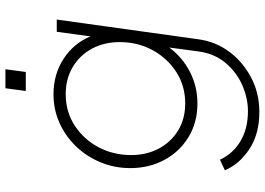

<svg xmlns="http://www.w3.org/2000/svg" viewBox="-154 -601 975 707"><g transform="rotate(-90 333.5 -247.5)"><path d="M275 220Q193 220 137.5 183Q82 146 60 93L99 75Q122 124 168 151Q214 178 278 178Q325 178 372.5 157.5Q420 137 455 96Q490 55 498 -7L512 -112Q477 -64 423 -36Q369 -8 306 -8Q236 -8 182 -41Q128 -74 98 -130Q68 -186 68 -255Q68 -313 89 -364Q110 -415 147 -454Q184 -493 233.5 -515.5Q283 -538 340 -538Q414 -538 471 -500.5Q528 -463 553 -402L570 -526H615L542 -2Q533 61 495 111Q457 161 400 190.5Q343 220 275 220ZM306 -53Q371 -53 422 -86Q473 -119 502.5 -173.5Q532 -228 532 -294Q532 -351 508 -396Q484 -441 440.5 -467Q397 -493 340 -493Q275 -493 224 -459.5Q173 -426 144.5 -371.5Q116 -317 116 -252Q116 -196 139.5 -151Q163 -106 206 -79.5Q249 -53 306 -53ZM352 -640 362 -715H432L422 -640Z"/></g></svg>

Font: Plus Jakarta Sans ExtraLight
Style: Italic
Weight: 200
Italic angle: -8°
Designer: Gumpita Rahayu
Foundry: Tokotype
Version: Version 2.071; ttfautohint (v1.8.4.7-5d5b);gftools[0.9.29]